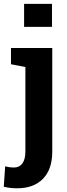

<svg xmlns="http://www.w3.org/2000/svg" viewBox="-39 -782 352 1015"><path d="M88.4 -640.1V-761.7H235.8V-640.1ZM51.3 213.4Q14.2 213.4 -19 205.1L-11.7 97.2Q11.2 103.5 36.1 103.5Q64 103.5 79.6 81.5Q95.2 59.6 95.2 19.5V-427.7L19 -442.4V-528.3H237.3V19.5Q237.3 112.8 188.2 163.1Q139.2 213.4 51.3 213.4Z"/></svg>

Font: Battambang
Style: Bold
Weight: 700
Designer: Danh Hong
Version: Version 8.002; ttfautohint (v1.8.3)